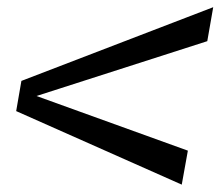

<svg xmlns="http://www.w3.org/2000/svg" viewBox="-20 -510 622 534"><path d="M485.5 3.5 25 -201 39.5 -285 573 -490 556.5 -395.5 81.5 -243 502.5 -91Z"/></svg>

Font: Anybody UltraExpanded Regular
Style: Italic
Weight: 400
Width: 9
Italic angle: -10°
Designer: Tyler Finck
Foundry: Etcetera Type Company
Version: Version 1.010; ttfautohint (v1.8.3) -l 8 -r 50 -G 200 -x 14 